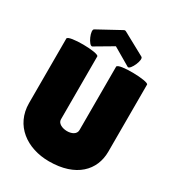

<svg xmlns="http://www.w3.org/2000/svg" viewBox="-215 -1032 1058 1165"><g transform="rotate(30 314.0 -449.5)"><path d="M439 -725C460 -717 502 -811 479 -821L325 -905C320 -908 317 -909 314 -909C311 -909 308 -908 303 -905L149 -821C126 -811 168 -717 190 -725L314 -798ZM311 10C500 10 594 -91 594 -221V-691C594 -714 377 -720 377 -691V-247C377 -186 247 -192 247 -247V-688C247 -713 30 -716 30 -688V-236C30 -80 156 10 311 10Z"/></g></svg>

Font: Lilita 2
Style: Regular
Weight: 400
Designer: Juan Montoreano
Foundry: Juan Montoreano
Version: Version 2.001